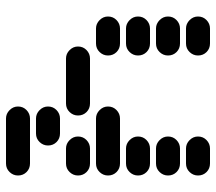

<svg xmlns="http://www.w3.org/2000/svg" viewBox="-60 -470 720 640"><g transform="rotate(90 300.0 -150.0)"><path d="M435 -50Q435 -34 447 -22Q459 -10 475 -10H525Q542 -10 553.5 -22Q565 -34 565 -50Q565 -67 553.5 -78.5Q542 -90 525 -90H475Q459 -90 447 -78.5Q435 -67 435 -50ZM135 -50Q135 -34 147 -22Q159 -10 175 -10H325Q342 -10 353.5 -22Q365 -34 365 -50Q365 -67 353.5 -78.5Q342 -90 325 -90H175Q159 -90 147 -78.5Q135 -67 135 -50ZM335 -150Q335 -134 347 -122Q359 -110 375 -110H525Q542 -110 553.5 -122Q565 -134 565 -150Q565 -167 553.5 -178.5Q542 -190 525 -190H375Q359 -190 347 -178.5Q335 -167 335 -150ZM35 -150Q35 -134 47 -122Q59 -110 75 -110H125Q142 -110 153.5 -122Q165 -134 165 -150Q165 -167 153.5 -178.5Q142 -190 125 -190H75Q59 -190 47 -178.5Q35 -167 35 -150ZM435 -250Q435 -234 447 -222Q459 -210 475 -210H525Q542 -210 553.5 -222Q565 -234 565 -250Q565 -267 553.5 -278.5Q542 -290 525 -290H475Q459 -290 447 -278.5Q435 -267 435 -250ZM35 -250Q35 -234 47 -222Q59 -210 75 -210H125Q142 -210 153.5 -222Q165 -234 165 -250Q165 -267 153.5 -278.5Q142 -290 125 -290H75Q59 -290 47 -278.5Q35 -267 35 -250ZM435 -350Q435 -334 447 -322Q459 -310 475 -310H525Q542 -310 553.5 -322Q565 -334 565 -350Q565 -367 553.5 -378.5Q542 -390 525 -390H475Q459 -390 447 -378.5Q435 -367 435 -350ZM35 -350Q35 -334 47 -322Q59 -310 75 -310H125Q142 -310 153.5 -322Q165 -334 165 -350Q165 -367 153.5 -378.5Q142 -390 125 -390H75Q59 -390 47 -378.5Q35 -367 35 -350ZM435 -450Q435 -434 447 -422Q459 -410 475 -410H525Q542 -410 553.5 -422Q565 -434 565 -450Q565 -467 553.5 -478.5Q542 -490 525 -490H475Q459 -490 447 -478.5Q435 -467 435 -450ZM35 -450Q35 -434 47 -422Q59 -410 75 -410H125Q142 -410 153.5 -422Q165 -434 165 -450Q165 -467 153.5 -478.5Q142 -490 125 -490H75Q59 -490 47 -478.5Q35 -467 35 -450ZM335 150Q335 166 347 178Q359 190 375 190H525Q542 190 553.5 178Q565 166 565 150Q565 133 553.5 121.5Q542 110 525 110H375Q359 110 347 121.5Q335 133 335 150ZM335 50Q335 66 347 78Q359 90 375 90H425Q442 90 453.5 78Q465 66 465 50Q465 33 453.5 21.5Q442 10 425 10H375Q359 10 347 21.5Q335 33 335 50Z"/></g></svg>

Font: Matrix Sans Raster
Style: Regular
Weight: 400
Designer: Brad Neil
Version: Version 1.100